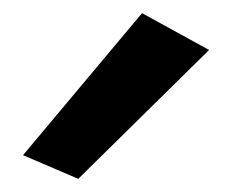

<svg xmlns="http://www.w3.org/2000/svg" viewBox="-20 -829 363 292"><path d="M15 -593 99 -557 298 -753 196 -809Z"/></svg>

Font: Rabbid Highway Sign IV
Style: Obl
Weight: 400
Foundry: Cannot Into Space Fonts
Version: Version 0.277